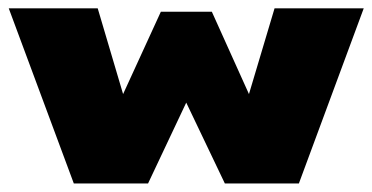

<svg xmlns="http://www.w3.org/2000/svg" viewBox="-54 -430 872 450"><path d="M382.5 -189.5 293 0H119L-33.5 -410.5H175L234.5 -209.5L323 -402.5H442.5L529.5 -209.5L589.5 -410.5H798.5L646.5 0H473Z"/></svg>

Font: League Spartan Thin Black
Style: Regular
Weight: 900
Version: Version 2.002